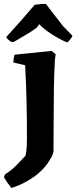

<svg xmlns="http://www.w3.org/2000/svg" viewBox="-40 -727 383 962"><path d="M17 215Q7 202 -2.5 188.5Q-12 175 -20 161Q-18 153 -14 146Q17 127 43.5 100Q70 73 88 53Q92 36 93.5 12.5Q95 -11 95 -36Q95 -132 93 -218.5Q91 -305 86 -400Q71 -404 56.5 -407Q42 -410 27 -414Q27 -433 33 -453L219 -472L239 -455L235 -428Q231 -352 230 -281Q229 -210 229 -135Q229 -60 228 30Q228 44 210 74Q192 104 165 130Q140 155 98.5 179Q57 203 17 215ZM29 -517 20 -516Q12 -519 3 -527Q-6 -535 -9 -541Q23 -576 62.5 -620.5Q102 -665 134 -703Q144 -705 162 -706.5Q180 -708 190 -707L276 -596L323 -548Q321 -541 312.5 -530.5Q304 -520 297 -514Q261 -529 221.5 -554Q182 -579 156 -606L146 -590Q127 -575 93 -554.5Q59 -534 29 -517Z"/></svg>

Font: Labrada
Style: Bold
Weight: 700
Designer: Mercedes Jáuregui
Foundry: Omnibus-Type Team
Version: Version 1.000; ttfautohint (v1.8.4.7-5d5b)